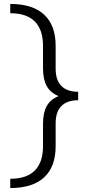

<svg xmlns="http://www.w3.org/2000/svg" viewBox="-20 -731 449 973"><path d="M198 10V-104Q198 -159 216.5 -193Q235 -227 277 -244Q235 -261 216.5 -295.5Q198 -330 198 -383V-499Q198 -580 156.5 -622Q115 -664 32 -664V-711Q145 -711 203.5 -657Q262 -603 262 -499V-383Q262 -325 291 -295.5Q320 -266 376 -266V-223Q320 -223 291 -193.5Q262 -164 262 -106V10Q262 114 203.5 168Q145 222 32 222V175Q115 175 156.5 133Q198 91 198 10Z"/></svg>

Font: LXGW Bright GB
Style: Regular
Weight: 400
Designer: Christian Thalmann (Catharsis Fonts)
Foundry: LXGW / Christian Thalmann (Catharsis Fonts) / Fontworks Inc.
Version: Version 5.510